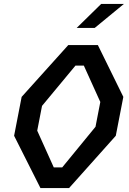

<svg xmlns="http://www.w3.org/2000/svg" viewBox="-20 -960 660 980"><path d="M186.5 0H332.5L571 -267L609.5 -465.5L479.5 -730H328.5L90.5 -465.5L52 -267ZM170 -293 194.5 -419.5 365 -625H408L492 -439.5L467.5 -313L297.5 -105.5H254.5ZM371.5 -817.5 496.5 -940H612.5L463.5 -817.5Z"/></svg>

Font: Monaspace Krypton Medium
Style: Italic
Weight: 500
Italic angle: -11°
Designer: Riley Cran & the Lettermatic Team
Foundry: Lettermatic
Version: Version 1.101 (Monaspace Krypton)